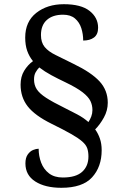

<svg xmlns="http://www.w3.org/2000/svg" viewBox="-20 -780 584 914"><path d="M272 114Q195 114 148 84Q101 54 101 -2Q101 -29 112 -44.5Q123 -60 137.5 -66Q152 -72 164 -72Q164 -37 176 -5.5Q188 26 213.5 45.5Q239 65 279 65Q341 65 371 38Q401 11 401 -35Q401 -57 395.5 -73.5Q390 -90 372 -106Q354 -122 319 -142Q284 -162 225 -191Q146 -230 112 -273.5Q78 -317 78 -377Q78 -415 95 -443Q112 -471 137 -489Q119 -511 109.5 -538Q100 -565 100 -601Q100 -677 152.5 -718.5Q205 -760 284 -760Q366 -760 406.5 -728Q447 -696 447 -648Q447 -616 427.5 -601.5Q408 -587 376 -587Q376 -618 367 -646Q358 -674 337 -692Q316 -710 280 -710Q231 -710 203 -685Q175 -660 175 -613Q175 -578 192.5 -556.5Q210 -535 245 -518Q280 -501 330 -476Q415 -435 454 -392.5Q493 -350 493 -291Q493 -254 474.5 -220.5Q456 -187 433 -164Q447 -145 455.5 -120.5Q464 -96 464 -65Q464 14 418.5 64Q373 114 272 114ZM401 -199Q409 -211 414.5 -225.5Q420 -240 420 -256Q420 -279 410.5 -299Q401 -319 373.5 -340.5Q346 -362 292 -388Q256 -405 224.5 -422Q193 -439 167 -459Q157 -449 149.5 -435.5Q142 -422 142 -402Q142 -375 155 -355Q168 -335 199.5 -314.5Q231 -294 288 -266Q318 -251 347.5 -235.5Q377 -220 401 -199Z"/></svg>

Font: Noto Serif Dives Akuru
Style: Regular
Weight: 400
Designer: Fernando Caro
Foundry: Fernando Caro
Version: Version 2.000; ttfautohint (v1.8.4.7-5d5b)